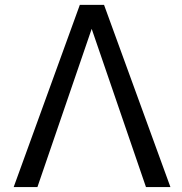

<svg xmlns="http://www.w3.org/2000/svg" viewBox="-20 -752 734 774"><path d="M349.6 -635.7 130.9 2H35.2L301.8 -732.4H399.4L667 2H568.4Z"/></svg>

Font: Gen Shin Gothic Regular
Style: Regular
Weight: 400
Designer: [Source Han Sans]
Ryoko NISHIZUKA  (kana & ideographs); Paul D. Hunt (Latin, Greek & Cyrillic); Wenlong ZHANG  (bopomofo
Version: Version 1.002.20150607